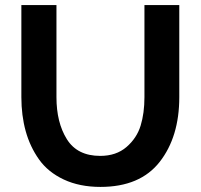

<svg xmlns="http://www.w3.org/2000/svg" viewBox="-20 -730 790 755"><path d="M375 5Q293 5 231 -24Q169 -53 133.5 -103Q98 -153 81 -214.5Q64 -276 64 -348V-710H202V-348Q202 -248 243 -182.5Q284 -117 374 -117Q437 -117 477.5 -152Q518 -187 533 -236Q548 -285 548 -348V-710H685V-348Q685 -192 608 -93.5Q531 5 375 5Z"/></svg>

Font: Raleway-v4020
Style: Bold
Weight: 700
Designer: Matt McInerney, Pablo Impallari, Rodrigo Fuenzalida
Foundry: Matt McInerney, Pablo Impallari, Rodrigo Fuenzalida
Version: Version 4.020;PS 004.020;hotconv 1.0.88;makeotf.lib2.5.64775